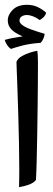

<svg xmlns="http://www.w3.org/2000/svg" viewBox="-27 -748 220 799"><path d="M52.2 30.8Q52.7 15.1 53 -4.2Q53.2 -23.4 53.2 -44.9Q53.2 -94.7 52 -153.1Q50.8 -211.4 49.1 -269Q47.4 -326.7 45.7 -375.2Q43.9 -423.8 42.7 -455.1Q41.5 -486.3 41.5 -490.7Q47.4 -504.9 64 -514.4Q80.6 -523.9 99.1 -529.5Q117.7 -535.2 128.4 -536.6Q129.4 -530.8 130.1 -517.6Q130.9 -504.4 130.9 -491.9Q130.9 -479.5 130.9 -476.6Q130.9 -452.1 130.6 -406.5Q130.4 -360.8 129.6 -303.7Q128.9 -246.6 127.9 -188.2Q127 -129.9 125.7 -80.1Q124.5 -30.3 122.6 1Q112.8 13.7 91.6 21Q70.3 28.3 52.2 30.8ZM18.6 -544.4Q9.3 -550.3 2 -561.8Q-5.4 -573.2 -7.3 -582Q22 -590.3 67.4 -596.7Q34.7 -610.4 20 -626Q5.4 -641.6 5.4 -663.1Q5.4 -686.5 26.1 -707.3Q46.9 -728 85.4 -728Q109.4 -728 128.7 -719.2Q147.9 -710.4 165 -695.3Q162.6 -684.6 154.3 -676.5Q146 -668.5 138.2 -664.6Q108.9 -685.5 84 -685.5Q72.8 -685.5 63.5 -679.9Q54.2 -674.3 54.2 -661.6Q54.2 -649.9 75 -637.7Q95.7 -625.5 158.7 -607.4Q158.7 -599.6 153.8 -587.9Q148.9 -576.2 142.1 -569.8Q94.7 -566.4 62 -557.4Q29.3 -548.3 18.6 -544.4Z"/></svg>

Font: Harmattan Medium
Style: Regular
Weight: 500
Designer: George W. Nuss III and SIL International
Foundry: SIL International
Version: Version 4.000